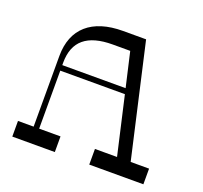

<svg xmlns="http://www.w3.org/2000/svg" viewBox="-121 -840 1035 980"><g transform="rotate(20 396.0 -350.0)"><path d="M652 -85 512 -700H387C219 -700 125 -618 125 -469V-85H40V0H271V-85H155V-400H506L578 -85H458V0H752V-85ZM155 -430V-443C155 -561 224 -617 361 -617H456L499 -430Z"/></g></svg>

Font: Space Cowgirl
Style: Regular
Weight: 400
Designer: Valery Marier
Foundry: Valery Marier
Version: Version 1.000;hotconv 1.0.109;makeotfexe 2.5.65596